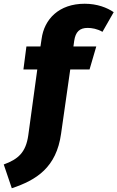

<svg xmlns="http://www.w3.org/2000/svg" viewBox="-106 -781 627 1025"><path d="M362 -632C384 -632 414 -627 441 -611L501 -716C466 -740 413 -761 346 -761C209 -761 130 -679 116 -573L110 -533H35L19 -410H93L45 -59C32 33 -9 69 -86 97L-43 224C89 180 195 113 220 -67L269 -410H372L408 -533H286L290 -562C297 -612 320 -632 362 -632Z"/></svg>

Font: Fira Sans ExtraBold
Style: Italic
Weight: 800
Italic angle: -8°
Designer: bBox Type GmbH & Carrois Corporate GbR & Edenspiekermann AG
Foundry: bBox Type GmbH & Carrois Corporate GbR & Edenspiekermann AG
Version: Version 4.301;PS 004.301;hotconv 1.0.88;makeotf.lib2.5.64775